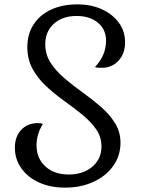

<svg xmlns="http://www.w3.org/2000/svg" viewBox="-20 -833 659 878"><path d="M187 -631Q187 -583 212 -545Q237 -507 276 -474Q315 -441 359 -409.5Q403 -378 442 -344Q481 -310 506 -270Q531 -230 531 -180Q531 -121 498 -74.5Q465 -28 407.5 -1.5Q350 25 277 25Q210 25 158.5 1.5Q107 -22 77.5 -63.5Q48 -105 48 -158Q48 -208 77 -239Q106 -270 152 -270Q160 -270 165.5 -269.5Q171 -269 176 -266Q147 -219 147 -169Q147 -109 187.5 -72Q228 -35 294 -35Q360 -35 402 -70.5Q444 -106 444 -163Q444 -207 419.5 -242Q395 -277 356.5 -308.5Q318 -340 274.5 -371Q231 -402 192.5 -437.5Q154 -473 129.5 -517Q105 -561 105 -618Q105 -677 133.5 -721Q162 -765 213.5 -789Q265 -813 334 -813Q397 -813 446 -790.5Q495 -768 523.5 -729Q552 -690 552 -639Q552 -588 522 -555.5Q492 -523 446 -523Q436 -523 428.5 -523.5Q421 -524 414 -526Q465 -580 465 -647Q465 -698 428 -729Q391 -760 330 -760Q266 -760 226.5 -724.5Q187 -689 187 -631Z"/></svg>

Font: Merienda Light
Style: Regular
Weight: 300
Designer: Eduardo Rodriguez Tunni
Foundry: Eduardo Rodriguez Tunni
Version: Version 2.001; ttfautohint (v1.8.4.7-5d5b)